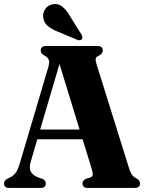

<svg xmlns="http://www.w3.org/2000/svg" viewBox="-21 -927 714 947"><path d="M205 -22.5Q205 0 180 0H24Q-1 0 -1 -22.5Q-1 -35 14 -45L28 -51.5Q42.5 -58 55 -73.2Q67.5 -88.5 77.5 -124L217 -595Q224 -619 219.8 -631.2Q215.5 -643.5 201 -651.5Q190.5 -657.5 185.2 -663Q180 -668.5 180 -677.5Q180 -700 205.5 -700H460.5Q486 -700 486 -677.5Q486 -661.5 465 -651.5Q454 -647 451.5 -639.5Q449 -632 454.5 -612.5L614 -102Q622 -76 630.2 -64.8Q638.5 -53.5 651.5 -47.5Q669.5 -38 669.5 -22.5Q669.5 0 644 0H411Q386 0 386 -22.5Q386 -37 403.5 -45.5L423 -51Q433.5 -54 435.8 -63Q438 -72 431.5 -93.5L386.5 -240H163L131 -131Q120.5 -96.5 132.5 -78Q144.5 -59.5 171 -50.5L188 -45Q205 -37.5 205 -22.5ZM177 -288H371.5L272.5 -611.5ZM322.5 -850 380 -758Q383.5 -751.5 385 -745.5Q386.5 -739.5 383 -734Q379 -729 372.2 -728.5Q365.5 -728 359.5 -731L262.5 -771.5Q233.5 -783 214.8 -798.5Q196 -814 192 -841.5Q189 -861.5 201.8 -881.8Q214.5 -902 239.5 -906Q265 -911 285.2 -895.2Q305.5 -879.5 322.5 -850Z"/></svg>

Font: Fraunces 144pt Soft
Style: Bold
Weight: 700
Version: Version 1.000;[0bf87f6ff]